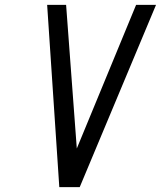

<svg xmlns="http://www.w3.org/2000/svg" viewBox="-20 -770 662 790"><path d="M224 0 174 -750H252L296 -159L540 -750H622L308 0Z"/></svg>

Font: Hermit LightItalic
Style: Regular
Weight: 300
Italic angle: -10°
Designer: Pablo Caro
Version: Version 2.000;PS 002.000;hotconv 1.0.88;makeotf.lib2.5.64775